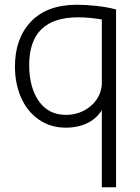

<svg xmlns="http://www.w3.org/2000/svg" viewBox="-20 -528 588 809"><path d="M259 10Q192 10 143 -24.5Q94 -59 68.5 -117.5Q43 -176 43 -248Q43 -366 110.5 -437Q178 -508 305 -508Q340 -508 387 -503Q434 -498 469 -488V261H409V-64Q386 -27 346.5 -8.5Q307 10 259 10ZM409 -170V-446Q355 -455 309 -455Q103 -455 103 -254Q103 -160 143.5 -102Q184 -44 258 -44Q316 -44 359.5 -79Q403 -114 409 -170Z"/></svg>

Font: Bellota
Style: Regular
Weight: 400
Designer: Kemie Guaida
Foundry: Kemie Guaida
Version: Version 4.001